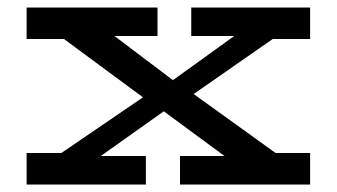

<svg xmlns="http://www.w3.org/2000/svg" viewBox="-20 -491 899 512"><path d="M104 -56 406 -262H420L631 -414H746L453 -210H439L222 -56ZM51 1V-83H180L186 -75H369V1ZM460 1V-75H669L675 -83H807V1ZM51 -387V-471H400V-395H190L184 -387ZM603 -57 394 -211H389L114 -414H260L464 -260H469L751 -57ZM490 -395V-471H807V-387H678L673 -395Z"/></svg>

Font: BioRhyme SemiExpanded
Style: Regular
Weight: 400
Width: 6
Designer: Aoife Mooney
Foundry: Aoife Mooney Type
Version: Version 1.600;gftools[0.9.33]